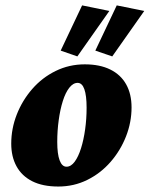

<svg xmlns="http://www.w3.org/2000/svg" viewBox="-20 -681 553 709"><path d="M195.3 7.8Q137.7 7.8 99.1 -11.7Q60.5 -31.2 41 -66.9Q21.5 -102.5 21.5 -150.4Q21.5 -206.1 42 -258.3Q62.5 -310.5 99.1 -352.5Q135.7 -394.5 185.5 -418.9Q235.4 -443.4 293 -443.4Q348.6 -443.4 387.2 -424.3Q425.8 -405.3 445.8 -369.6Q465.8 -334 465.8 -284.2Q465.8 -229.5 445.3 -177.2Q424.8 -125 388.2 -83Q351.6 -41 302.2 -16.6Q252.9 7.8 195.3 7.8ZM225.6 -65.4Q242.2 -65.4 255.9 -84Q269.5 -102.5 279.3 -133.8Q289.1 -165 294.4 -203.6Q299.8 -242.2 299.8 -283.2Q299.8 -328.1 291.5 -351.6Q283.2 -375 266.6 -375Q250 -375 235.8 -356.9Q221.7 -338.9 211.9 -307.6Q202.1 -276.4 196.8 -237.3Q191.4 -198.2 191.4 -157.2Q191.4 -112.3 200.2 -88.9Q209 -65.4 225.6 -65.4ZM394.5 -472.7 332 -494.1 411.1 -661.1 512.7 -640.6ZM265.6 -472.7 204.1 -494.1 283.2 -661.1 383.8 -640.6Z"/></svg>

Font: Crimson Pro Black
Style: Italic
Weight: 900
Italic angle: -12°
Designer: Jacques Le Bailly
Foundry: Baron von Fonthausen
Version: Version 1.003